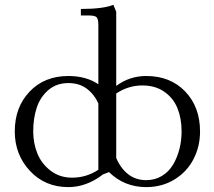

<svg xmlns="http://www.w3.org/2000/svg" viewBox="-20 -766 884 793"><path d="M41 -223.1Q41 -323.2 102.3 -387.7Q163.6 -452.1 262.2 -452.1Q335.9 -452.1 386.2 -418V-662.1Q386.2 -687 379.2 -694.6Q372.1 -702.1 347.2 -702.1H314V-729Q406.2 -729 448.2 -746.1L460 -717.8V-411.1Q515.1 -452.1 584 -452.1Q683.6 -452.1 744.9 -388.2Q806.2 -324.2 806.2 -223.1Q806.2 -160.2 778.8 -107.9Q751.5 -55.7 700.2 -24.4Q648.9 6.8 584 6.8Q493.7 6.8 430.2 -55.2L405.8 -45.9Q337.4 6.8 262.2 6.8Q166 6.8 103.5 -60.3Q41 -127.4 41 -223.1ZM117.2 -223.1Q117.2 -174.8 134.3 -132.3Q151.4 -89.8 189 -61Q226.6 -32.2 277.8 -32.2Q336.9 -32.2 386.2 -64.9V-338.9Q370.1 -375.5 339.1 -399.2Q308.1 -422.9 262.2 -422.9Q214.4 -422.9 180.9 -395Q147.5 -367.2 132.3 -323Q117.2 -278.8 117.2 -223.1ZM460 -113.8Q477.5 -71.8 508.8 -46.9Q540 -22 584 -22Q620.1 -22 648.7 -39.3Q677.2 -56.6 694.6 -85.7Q711.9 -114.7 720.9 -149.9Q730 -185.1 730 -223.1Q730 -276.9 712.9 -319.1Q695.8 -361.3 658.4 -387.2Q621.1 -413.1 567.9 -413.1Q510.3 -413.1 460 -379.9Z"/></svg>

Font: Dihjauti S
Style: Regular
Weight: 400
Designer: T. Christopher White
Version: Version 3.0.0